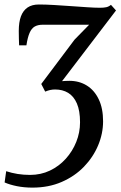

<svg xmlns="http://www.w3.org/2000/svg" viewBox="-22 -587 540 854"><path d="M122.5 247.5Q85 247.5 53 241Q21 234.5 -1.5 224.5L5.5 174.5Q30 182.5 56.5 186.8Q83 191 111.5 191Q159.5 191 200 171.8Q240.5 152.5 270.5 119.2Q300.5 86 317.2 44.2Q334 2.5 334 -43Q334 -94.5 320 -126.8Q306 -159 281.2 -174Q256.5 -189 223 -189Q212 -189 201.5 -186.8Q191 -184.5 179 -179.5L161.5 -213.5L309.5 -410.5L374.5 -477Q349 -477 322.8 -477Q296.5 -477 270 -477Q243.5 -477 217.8 -477Q192 -477 168 -477Q146.5 -477 132.5 -469Q118.5 -461 109.8 -441.2Q101 -421.5 95.5 -385.5H63Q62.5 -397.5 62 -414.5Q61.5 -431.5 61.5 -449.5Q61.5 -488.5 71.2 -514.5Q81 -540.5 100.8 -553.8Q120.5 -567 151 -567Q180.5 -567 217.8 -564.8Q255 -562.5 293.5 -559.8Q332 -557 366 -554.8Q400 -552.5 422.5 -552.5Q440 -552.5 451 -555Q462 -557.5 471.5 -565.5L494 -540.5L254 -226Q260.5 -226.5 268 -227Q275.5 -227.5 286.5 -227.5Q330.5 -227.5 364.2 -206.5Q398 -185.5 417.2 -145.2Q436.5 -105 436.5 -47.5Q436.5 7 414.5 59.5Q392.5 112 351.5 154.5Q310.5 197 252.5 222.2Q194.5 247.5 122.5 247.5Z"/></svg>

Font: Merriweather 20pt
Style: Italic
Weight: 400
Italic angle: -7.8°
Version: Version 2.101